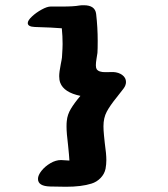

<svg xmlns="http://www.w3.org/2000/svg" viewBox="-20 -713 640 733"><path d="M125 -30Q125 -44 138.5 -61Q152 -78 172.5 -90Q193 -102 213 -102L245 -100Q244 -119 240 -157Q234 -205 234 -230Q234 -244 235 -251Q237 -275 250.5 -297.5Q264 -320 287 -347Q224 -360 210 -397Q206 -408 206 -422Q206 -438 212 -468Q213 -473 215 -483.5Q217 -494 217 -501Q219 -531 219 -545Q219 -575 216 -605Q182 -608 113 -610Q86 -611 86 -625Q86 -635 102 -650Q118 -665 139 -676.5Q160 -688 173 -688H217Q262 -688 283 -692Q289 -693 300 -693Q343 -693 347 -660Q353 -608 353 -557Q353 -526 352 -511Q351 -504 348.5 -489Q346 -474 346 -464Q346 -454 349 -449Q357 -437 383.5 -437.5Q410 -438 412 -438Q433 -437 447 -426.5Q461 -416 461 -400Q461 -387 451 -374L426 -342Q400 -310 387.5 -286.5Q375 -263 375 -231Q375 -216 377 -196Q379 -176 380 -167Q386 -125 386 -102Q386 -86 383 -69Q379 -49 364 -33.5Q349 -18 329 -12Q291 0 232 0L172 -1Q125 -2 125 -30Z"/></svg>

Font: Sedgwick Ave Display
Style: Regular
Weight: 400
Designer: Kevin Burke, Pedro Vergani
Foundry: Google, Inc.
Version: Version 1.000